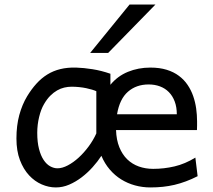

<svg xmlns="http://www.w3.org/2000/svg" viewBox="-20 -801 926 833"><path d="M459 -433.1Q489.7 -470.7 534.9 -489.3Q580.1 -507.8 632.3 -507.8Q672.4 -507.8 703.1 -498.3Q733.9 -488.8 756.3 -471.9Q778.8 -455.1 793.9 -432.6Q809.1 -410.2 818.1 -384.3Q827.1 -358.4 831.1 -330.3Q835 -302.2 835 -274.9Q835 -268.1 835 -255.9Q835 -243.7 834.5 -236.8H483.4Q484.9 -193.8 497.8 -162.1Q510.7 -130.4 532.2 -109.6Q553.7 -88.9 582.5 -78.6Q611.3 -68.4 644.5 -68.4Q691.9 -68.4 737.3 -79.1Q782.7 -89.8 827.6 -117.2L837.4 -36.6Q811.5 -23.4 786.6 -14.2Q761.7 -4.9 736.8 1Q711.9 6.8 686.3 9.5Q660.6 12.2 632.3 12.2Q598.1 12.2 565.9 3.4Q533.7 -5.4 506.1 -22.5Q478.5 -39.6 456.3 -65.4Q434.1 -91.3 419.9 -125Q403.8 -100.1 381.8 -75.7Q359.9 -51.3 334.2 -31.7Q308.6 -12.2 280.3 0Q252 12.2 222.2 12.2Q191.4 12.2 160.9 -1Q130.4 -14.2 106 -40.5Q81.5 -66.9 66.4 -106.7Q51.3 -146.5 51.3 -200.2Q51.3 -256.3 63.7 -302Q76.2 -347.7 97.7 -383.3Q116.7 -414.6 138.2 -438.2Q159.7 -461.9 185.3 -477.8Q210.9 -493.7 241.7 -501.2Q272.5 -508.8 310.1 -507.8Q343.3 -506.8 381.6 -500.7Q419.9 -494.6 459 -481ZM290.5 -424.8Q274.9 -424.8 259 -421.1Q243.2 -417.5 227.8 -408.7Q212.4 -399.9 198 -385.5Q183.6 -371.1 170.9 -349.1Q157.7 -326.7 149.7 -293.2Q141.6 -259.8 141.6 -224.6Q141.6 -184.1 149.2 -155Q156.7 -126 169.2 -107.2Q181.6 -88.4 197.5 -79.6Q213.4 -70.8 229.5 -70.8Q250 -70.8 274.2 -83.5Q298.3 -96.2 321.3 -117.2Q344.2 -138.2 364.5 -165.5Q384.8 -192.9 397.9 -222.2V-405.3Q390.6 -408.7 379.2 -412.1Q367.7 -415.5 353.8 -418.5Q339.8 -421.4 323.5 -423.1Q307.1 -424.8 290.5 -424.8ZM625 -434.6Q571.3 -434.6 535.2 -403.1Q499 -371.6 487.8 -305.2H747.1Q747.1 -336.4 738 -360.6Q729 -384.8 712.6 -401.4Q696.3 -418 673.8 -426.3Q651.4 -434.6 625 -434.6ZM654.3 -781.2 449.2 -571.3H371.1L542 -781.2Z"/></svg>

Font: Andika DR AuSIL
Style: Regular
Weight: 400
Designer: Annie Olsen & Victor Gaultney
Foundry: SIL International
Version: Version 0.003